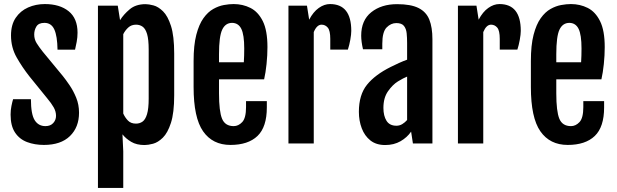

<svg xmlns="http://www.w3.org/2000/svg" viewBox="-20 -700 3011 937"><path d="M31.7 -140.6Q31.7 -162.6 35.9 -183.1Q40 -203.6 43.9 -215.8H130.9Q130.9 -142.6 149.2 -113.5Q167.5 -84.5 201.7 -84.5Q226.1 -84.5 239.7 -99.4Q253.4 -114.3 253.4 -134.8Q253.4 -156.2 241.9 -176.3Q230.5 -196.3 210.4 -220.2L124 -326.7Q88.9 -371.1 61.3 -419.7Q33.7 -468.3 33.7 -526.9Q33.7 -579.1 56.6 -613Q79.6 -647 117.2 -663.6Q154.8 -680.2 198.7 -680.2Q271.5 -680.2 314.9 -645.3Q358.4 -610.4 358.4 -540.5Q358.4 -517.6 354.2 -495.4Q350.1 -473.1 346.2 -457.5H260.7Q259.8 -523.9 245.1 -556.2Q230.5 -588.4 196.8 -588.4Q168.5 -588.4 157.7 -570.8Q147 -553.2 147 -531.7Q147 -508.3 158.7 -489.5Q170.4 -470.7 189 -447.3L286.6 -329.1Q300.8 -311.5 319.3 -284.4Q337.9 -257.3 351.8 -223.4Q365.7 -189.5 365.7 -149.9Q365.7 -79.1 321.3 -35.9Q276.9 7.3 194.3 7.3Q149.4 7.3 112.3 -6.6Q75.2 -20.5 53.5 -53Q31.7 -85.4 31.7 -140.6Z M581.5 38.1V217.3H458V-672.4H554.7L565.9 -601.6Q583 -629.4 612.8 -654.5Q642.6 -679.7 690.4 -679.7Q706.1 -679.7 729.2 -673.6Q752.4 -667.5 775.6 -644.8Q798.8 -622.1 814.5 -573.2Q830.1 -524.4 830.1 -438.5V-234.9Q830.1 -149.4 814.2 -100.3Q798.3 -51.3 774.7 -28.1Q751 -4.9 726.8 1.5Q702.6 7.8 685.5 7.8Q646.5 7.8 620.4 -7.8Q594.2 -23.4 577.6 -44.4ZM581.5 -146Q589.8 -127 604.2 -111.8Q618.7 -96.7 643.6 -96.7Q661.6 -96.7 675.5 -106.4Q689.5 -116.2 697.5 -142.8Q705.6 -169.4 705.6 -219.2V-457.5Q705.6 -507.8 697.8 -533.9Q689.9 -560.1 676 -569.8Q662.1 -579.6 644 -579.6Q621.1 -579.6 606 -565.7Q590.8 -551.8 581.5 -533.2Z M924.8 -275.4V-402.3Q924.8 -479.5 938 -530.3Q951.2 -581.1 972.9 -611.3Q994.6 -641.6 1020.8 -656.2Q1046.9 -670.9 1072.8 -675.5Q1098.6 -680.2 1120.1 -680.2Q1164.6 -680.2 1202.1 -661.4Q1239.7 -642.6 1262.5 -596.9Q1285.2 -551.3 1285.2 -470.2Q1285.2 -429.7 1280.8 -387.5Q1276.4 -345.2 1269 -313H1048.8V-244.6Q1048.8 -156.7 1063.7 -120.6Q1078.6 -84.5 1120.6 -84.5Q1143.6 -84.5 1162.1 -104.2Q1180.7 -124 1180.7 -177.2V-206.5H1282.2V-175.8Q1282.2 -80.1 1236.6 -36.4Q1190.9 7.3 1104.5 7.3Q1017.6 7.3 971.2 -59.1Q924.8 -125.5 924.8 -275.4ZM1169.9 -396Q1170.9 -406.7 1171.4 -428.5Q1171.9 -450.2 1171.9 -463.4Q1171.9 -530.3 1157.7 -559.1Q1143.6 -587.9 1112.8 -588.4Q1080.1 -588.4 1064.5 -555.4Q1048.8 -522.5 1048.8 -435.5V-396Z M1387.7 -672.4H1478L1488.8 -604Q1508.8 -642.1 1535.6 -661.1Q1562.5 -680.2 1590.3 -680.2Q1694.3 -680.2 1694.3 -549.3Q1694.3 -532.7 1689.5 -505.6Q1684.6 -478.5 1677.7 -458H1591.8V-510.3Q1591.8 -550.8 1579.6 -565.2Q1567.4 -579.6 1549.3 -579.6Q1526.4 -579.6 1511.2 -543.5V0H1387.7Z M1887.2 -373.5Q1905.8 -382.8 1927.2 -392.6Q1948.7 -402.3 1966.8 -408.7V-490.2Q1966.8 -515.6 1964.6 -537.6Q1962.4 -559.6 1951.4 -573.5Q1940.4 -587.4 1914.1 -587.4Q1887.7 -587.4 1866.7 -565.9Q1845.7 -544.4 1845.7 -486.3V-459.5H1751.5Q1742.7 -497.6 1742.7 -525.9Q1742.7 -601.1 1792 -640.4Q1841.3 -679.7 1918 -679.7Q1984.9 -679.7 2022.5 -660.9Q2060.1 -642.1 2075.2 -604.2Q2090.3 -566.4 2090.3 -508.3V0H1995.1L1986.3 -57.6Q1966.8 -29.3 1934.6 -10.7Q1902.3 7.8 1859.9 7.8Q1815.9 7.8 1787.6 -14.6Q1759.3 -37.1 1745.4 -74Q1731.4 -110.8 1731.4 -154.3Q1731.4 -237.3 1771 -286.4Q1810.5 -335.4 1887.2 -373.5ZM1914.6 -86.4Q1930.2 -86.4 1943.4 -94.5Q1956.5 -102.5 1966.8 -114.3V-326.2Q1957.5 -322.3 1946.8 -316.9Q1936 -311.5 1921.9 -302.7Q1896 -286.6 1873.5 -254.6Q1851.1 -222.7 1851.1 -173.3Q1851.1 -134.8 1866.2 -110.6Q1881.3 -86.4 1914.6 -86.4Z M2214.8 -672.4H2305.2L2315.9 -604Q2335.9 -642.1 2362.8 -661.1Q2389.6 -680.2 2417.5 -680.2Q2521.5 -680.2 2521.5 -549.3Q2521.5 -532.7 2516.6 -505.6Q2511.7 -478.5 2504.9 -458H2418.9V-510.3Q2418.9 -550.8 2406.7 -565.2Q2394.5 -579.6 2376.5 -579.6Q2353.5 -579.6 2338.4 -543.5V0H2214.8Z M2570.8 -275.4V-402.3Q2570.8 -479.5 2584 -530.3Q2597.2 -581.1 2618.9 -611.3Q2640.6 -641.6 2666.7 -656.2Q2692.9 -670.9 2718.8 -675.5Q2744.6 -680.2 2766.1 -680.2Q2810.5 -680.2 2848.1 -661.4Q2885.7 -642.6 2908.4 -596.9Q2931.2 -551.3 2931.2 -470.2Q2931.2 -429.7 2926.8 -387.5Q2922.4 -345.2 2915 -313H2694.8V-244.6Q2694.8 -156.7 2709.7 -120.6Q2724.6 -84.5 2766.6 -84.5Q2789.6 -84.5 2808.1 -104.2Q2826.7 -124 2826.7 -177.2V-206.5H2928.2V-175.8Q2928.2 -80.1 2882.6 -36.4Q2836.9 7.3 2750.5 7.3Q2663.6 7.3 2617.2 -59.1Q2570.8 -125.5 2570.8 -275.4ZM2815.9 -396Q2816.9 -406.7 2817.4 -428.5Q2817.9 -450.2 2817.9 -463.4Q2817.9 -530.3 2803.7 -559.1Q2789.6 -587.9 2758.8 -588.4Q2726.1 -588.4 2710.4 -555.4Q2694.8 -522.5 2694.8 -435.5V-396Z"/></svg>

Font: Fjalla One
Style: Regular
Weight: 400
Designer: Irina Smirnova, Eben Sorkin
Foundry: Sorkin Type
Version: Version 1.002; ttfautohint (v1.8.4.7-5d5b);gftools[0.9.25]